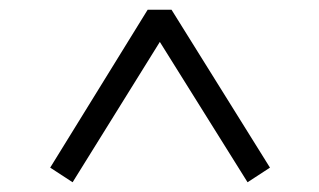

<svg xmlns="http://www.w3.org/2000/svg" viewBox="-20 -592 655 394"><path d="M83 -248 283 -572H332L534 -248L488 -218L308 -506L129 -218Z"/></svg>

Font: Early Summer Mincho Heavy
Style: Regular
Weight: 900
Designer: GuiWonder
Version: Version 1.002